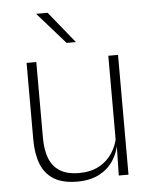

<svg xmlns="http://www.w3.org/2000/svg" viewBox="-51 -724 618 777"><g transform="rotate(-5 258.0 -335.5)"><path d="M108.5 -486.5V-178.5Q108.5 -130.5 121.5 -96Q134.5 -61.5 164 -42.8Q193.5 -24 243 -24Q289 -24 322.8 -42Q356.5 -60 377.2 -91.2Q398 -122.5 404.5 -162.5L415.5 -130.5H405.5Q400 -93 379 -60.8Q358 -28.5 321.2 -9.2Q284.5 10 232 10Q173 10 137 -12.2Q101 -34.5 85 -75.8Q69 -117 69 -175V-486.5ZM440.5 -486.5V0H401L403.5 -123.5L401 -125.5V-486.5ZM171.5 -681 274.5 -554V-553H237.5L125.5 -680V-681Z"/></g></svg>

Font: Anek Tamil ExtraLight
Style: Regular
Weight: 250
Version: Version 1.003